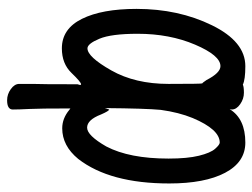

<svg xmlns="http://www.w3.org/2000/svg" viewBox="-105 -427 710 540"><g transform="rotate(90 250.0 -157.0)"><path d="M262 178Q245 178 230.5 167.5Q216 157 216 144V106Q217 84 217 -20L219 -27Q219 -30 217 -30Q211 -30 185 -3Q159 24 116 24Q61 24 33 -32.5Q5 -89 5 -186Q5 -304 51 -398Q97 -492 166 -492Q204 -492 218 -485Q224 -488 241 -488Q258 -488 273 -477.5Q288 -467 288 -454L287 -448Q314 -492 381 -492Q436 -492 466 -435Q496 -378 496 -278Q496 -111 427 -22Q390 23 341 23Q313 23 289 3Q287 1 285 0Q285 87 286.5 116Q288 145 288 162Q288 178 262 178ZM116 -48Q140 -48 178 -115Q216 -182 216 -276Q216 -371 214.5 -371Q213 -371 205 -383Q185 -422 166 -422Q136 -422 105.5 -350.5Q75 -279 75 -189Q75 -115 89 -81.5Q103 -48 116 -48ZM302 -86Q317 -47 339 -47Q361 -47 392 -101Q426 -166 426 -276Q426 -329 418 -361.5Q410 -394 398.5 -407Q387 -420 381 -420Q344 -420 312 -344Q296 -305 289 -254Q285 -211 284 -97L288 -109Q292 -109 302 -86Z"/></g></svg>

Font: LXGW WenKai Mono TC
Style: Bold
Weight: 700
Designer: LXGW / Fontworks Inc.
Foundry: LXGW / Fontworks Inc.
Version: Version 1.330